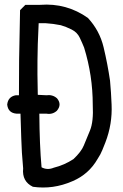

<svg xmlns="http://www.w3.org/2000/svg" viewBox="-20 -824 540 846"><path d="M80.1 -791Q85.9 -796.9 91.8 -802.7H157.2Q273.4 -811.5 367.2 -745.1Q418.9 -689.5 436.5 -615.7Q454.1 -542 464.8 -468.8Q469.7 -416 471.7 -363.3Q475.6 -277.3 444.3 -196.3Q438.5 -182.6 431.2 -163.6Q423.8 -144.5 410.2 -124Q371.1 -55.7 298.8 -25.4Q213.9 11.7 125 -1Q76.2 -24.4 82 -82Q75.2 -154.3 73.7 -214.8Q72.3 -275.4 70.3 -323.2H52.7Q15.6 -326.2 11.7 -363.3Q15.6 -398.4 49.8 -404.3H63.5Q63.5 -581.1 66.4 -674.8Q67.4 -727.5 68.4 -779.3Q74.2 -785.2 80.1 -791ZM248 -712.9Q214.8 -719.7 181.6 -721.7H150.4Q148.4 -675.8 146.5 -629.9Q144.5 -551.8 145 -496.1Q145.5 -440.4 146.5 -406.2L183.6 -404.3Q211.9 -408.2 231.4 -390.6Q253.9 -363.3 230.5 -335.9Q210.9 -318.4 184.6 -323.2H153.3Q154.3 -184.6 163.1 -86.9Q188.5 -73.2 216.8 -85Q263.7 -96.7 303.7 -123Q337.9 -155.3 349.1 -182.6Q360.4 -210 376.5 -249Q392.6 -288.1 388.7 -362.3Q388.7 -491.2 350.6 -614.3Q342.8 -633.8 331.5 -657.7Q320.3 -681.6 295.9 -693.8Q271.5 -706.1 248 -712.9Z"/></svg>

Font: NaikaiFont
Style: Regular
Weight: 400
Version: Version 1.67